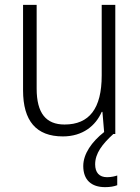

<svg xmlns="http://www.w3.org/2000/svg" viewBox="-20 -552 576 791"><path d="M372 125C372 80 401 42 447 0H455V-532H399V-241C399 -105 348 -39 246 -39C170 -39 131 -85 131 -187V-532H75V-180C75 -54 129 10 239 10C321 10 374 -34 399 -91H402L409 -8C358 32 323 82 323 132C323 189 356 219 413 219C434 219 450 216 463 211V171C454 174 439 178 421 178C389 178 372 159 372 125Z"/></svg>

Font: Noto Sans Khmer SemiCondensed Light
Style: Regular
Weight: 300
Width: 4
Designer: Danh Hong and the Monotype Design Team
Foundry: Monotype Imaging Inc.
Version: Version 2.004